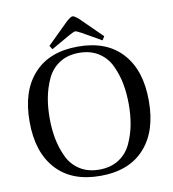

<svg xmlns="http://www.w3.org/2000/svg" viewBox="-95 -959 951 1056"><g transform="rotate(-10 381.0 -430.5)"><path d="M170 -460Q160 -407 160 -346Q160 -285 170 -232Q180 -179 203 -129Q226 -79 271.5 -49.5Q317 -20 381 -20Q445 -20 490.5 -49.5Q536 -79 559 -129Q582 -179 592 -232Q602 -285 602 -346Q602 -407 592 -460Q582 -513 559 -563Q536 -613 490.5 -642.5Q445 -672 381 -672Q317 -672 271.5 -642.5Q226 -613 203 -563Q180 -513 170 -460ZM133 -610Q219 -707 381 -707Q543 -707 629 -610Q714 -516 714 -346Q714 -176 629 -82Q543 15 381 15Q219 15 133 -82Q48 -176 48 -346Q48 -516 133 -610ZM228 -738 344 -852Q370 -876 381 -876Q392 -876 418 -852L534 -738L521 -717L414 -778Q388 -792 381 -792Q374 -792 348 -778L241 -717Z"/></g></svg>

Font: Heuristica
Style: Regular
Weight: 400
Version: Version 1.0.1 ; ttfautohint (v1.4.1)